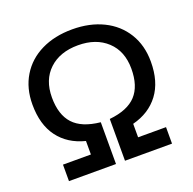

<svg xmlns="http://www.w3.org/2000/svg" viewBox="-125 -836 966 963"><g transform="rotate(-20 357.5 -355.0)"><path d="M83 -88H232V-160Q141 -183 91.5 -249.5Q42 -316 42 -423Q42 -510 81.5 -575Q121 -640 192.5 -675Q264 -710 358 -710Q451 -710 522.5 -675Q594 -640 634 -575Q674 -510 674 -423Q674 -316 624 -249.5Q574 -183 484 -160V-88H633V0H382V-223Q480 -233 525 -282Q570 -331 570 -423Q570 -517 512 -571Q454 -625 358 -625Q261 -625 203.5 -571Q146 -517 146 -423Q146 -331 191 -282Q236 -233 334 -223V0H83Z"/></g></svg>

Font: Niramit Medium
Style: Regular
Weight: 500
Designer: Katatrad Aksorn Co.,Ltd.
Foundry: Cadson Demak Co.,Ltd.
Version: Version 1.000; ttfautohint (v1.6)